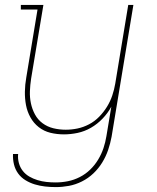

<svg xmlns="http://www.w3.org/2000/svg" viewBox="-20 -540 640 783"><path d="M208 223Q185 223 163.5 220.5Q142 218 122 212Q102 206 84 195Q66 184 54 167.5Q42 151 37 130.5Q32 110 33 88H54Q52 107 57 125Q62 143 73 157Q84 171 99.5 180Q115 189 133 194.5Q151 200 169.5 202Q188 204 207 204Q232 204 257 199Q282 194 305.5 182Q329 170 348 151.5Q367 133 380.5 110.5Q394 88 402 64Q410 40 414 15L434 -105Q420 -79 398.5 -56.5Q377 -34 351 -19Q325 -4 296.5 2Q268 8 241 8Q212 8 185.5 1.5Q159 -5 138 -21.5Q117 -38 104 -61.5Q91 -85 86 -111.5Q81 -138 81.5 -166.5Q82 -195 87 -223L133 -501H65V-520H157L107 -220Q103 -194 102 -168.5Q101 -143 106 -119Q111 -95 122.5 -73.5Q134 -52 153.5 -37.5Q173 -23 197.5 -17Q222 -11 248 -11Q272 -11 296 -16Q320 -21 343 -33Q366 -45 384.5 -64Q403 -83 416.5 -105Q430 -127 438 -151Q446 -175 450 -199L503 -520H524L435 18Q430 45 421 71.5Q412 98 397 122.5Q382 147 361 167Q340 187 314 200Q288 213 261 218Q234 223 208 223Z"/></svg>

Font: Iosevka Etoile Thin
Style: Italic
Weight: 100
Italic angle: -9°
Designer: Belleve Invis
Foundry: Belleve Invis
Version: Version 22.1.2; ttfautohint (v1.8.4)